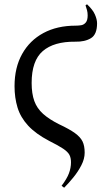

<svg xmlns="http://www.w3.org/2000/svg" viewBox="-20 -647 499 898"><path d="M280 231 268 222Q293 189 302.5 163.5Q312 138 312 112Q312 91 304.5 77Q297 63 275.5 48.5Q254 34 210 12Q147 -21 111.5 -59.5Q76 -98 62 -144Q48 -190 48 -244Q48 -331 83.5 -394.5Q119 -458 183 -492.5Q247 -527 334 -527Q347 -527 359.5 -529Q372 -531 381 -541.5Q390 -552 390 -575Q390 -588 387 -599.5Q384 -611 380 -622L387 -627Q414 -602 424 -579Q434 -556 434 -538Q434 -486 405.5 -468.5Q377 -451 332 -452Q232 -453 180 -408Q128 -363 128 -259Q128 -209 140.5 -174.5Q153 -140 181.5 -114.5Q210 -89 256 -66Q305 -43 330.5 -24.5Q356 -6 366 14.5Q376 35 376 67Q376 96 360.5 126Q345 156 323 183Q301 210 280 231Z"/></svg>

Font: Literata 72pt
Style: Italic
Weight: 400
Italic angle: -2°
Designer: Latin by Veronika Burian and Jose Scaglione. Greek by Irene Vlachou. Cyrillic by Vera Evstafieva
Foundry: TypeTogether
Version: Version 3.002